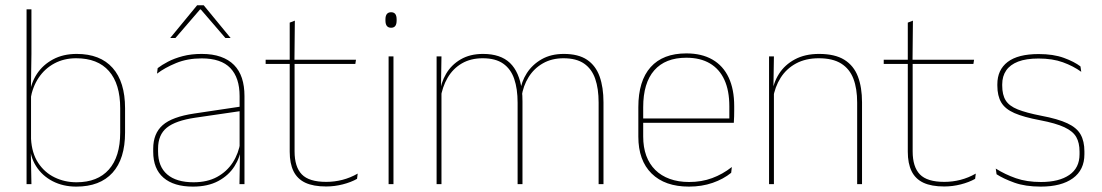

<svg xmlns="http://www.w3.org/2000/svg" viewBox="-20 -700 4188 730"><path d="M270 9.5Q220 9.5 180.2 -11Q140.5 -31.5 117 -68.5Q93.5 -105.5 93 -155.5H87L98 -172Q101 -117.5 125.2 -80.8Q149.5 -44 187.8 -25.5Q226 -7 271 -7Q351 -7 394 -55.5Q437 -104 437 -196V-288.5Q437 -381 394.2 -429.8Q351.5 -478.5 269.5 -478.5Q223.5 -478.5 187 -459Q150.5 -439.5 127 -404.5Q103.5 -369.5 96 -323L87 -341.5H92.5Q97.5 -384 120.2 -418.8Q143 -453.5 181.5 -474.2Q220 -495 271.5 -495Q361 -495 408.2 -441.8Q455.5 -388.5 455.5 -288.5V-196Q455.5 -96 407.8 -43.2Q360 9.5 270 9.5ZM81 0V-664.5H99.5V-494.5L97.5 -356L98 -346.5V-138L97 -130.5L99.5 0Z M890.5 0 892.5 -128 891 -131.5V-292V-334.5Q891 -404.5 855.8 -441.2Q820.5 -478 747 -478Q692.5 -478 649.5 -460.2Q606.5 -442.5 577 -420L579.5 -441Q595 -453 618.8 -465.5Q642.5 -478 674.8 -486.5Q707 -495 747 -495Q788.5 -495 819 -484.2Q849.5 -473.5 869.8 -453Q890 -432.5 899.8 -402.8Q909.5 -373 909.5 -335V0ZM713.5 9.5Q641 9.5 601.8 -24.2Q562.5 -58 562.5 -123V-134.5Q562.5 -192.5 598.5 -224.2Q634.5 -256 719 -268.5L900 -295.5L900.5 -278.5L722.5 -252.5Q647.5 -241.5 614.2 -214.5Q581 -187.5 581 -135.5V-124Q581 -66.5 615.8 -36.8Q650.5 -7 716 -7Q768 -7 805.2 -27.2Q842.5 -47.5 865 -82.2Q887.5 -117 894 -160.5L903.5 -142H897.5Q893.5 -102.5 871.5 -67.8Q849.5 -33 810 -11.8Q770.5 9.5 713.5 9.5ZM729.5 -680H754.5L856.5 -556V-555.5H837L743.5 -664H740.5L647 -555.5H627.5V-556Z M1220 9Q1171.5 9 1141 -5.2Q1110.5 -19.5 1096 -49Q1081.5 -78.5 1081.5 -123V-462.5H1100V-124.5Q1100 -65.5 1127.5 -37Q1155 -8.5 1220.5 -8.5Q1251.5 -8.5 1281.8 -16.2Q1312 -24 1340 -40L1337.5 -20Q1314.5 -7 1283.2 1Q1252 9 1220 9ZM990 -457V-473H1333.5L1331 -457ZM1081.5 -468V-614L1101 -621.5L1099.5 -468Z M1457.5 0V-485.5H1476V0ZM1467 -594.5Q1456.5 -594.5 1451 -601.2Q1445.5 -608 1445.5 -622V-626.5Q1445.5 -640 1451 -646.8Q1456.5 -653.5 1467 -653.5Q1477.5 -653.5 1482.8 -646.8Q1488 -640 1488 -626.5V-622Q1488 -608 1482.8 -601.2Q1477.5 -594.5 1467 -594.5Z M2256 0V-310Q2256 -363 2243 -400.5Q2230 -438 2200.8 -458.2Q2171.5 -478.5 2122.5 -478.5Q2078 -478.5 2044.2 -459.2Q2010.5 -440 1989.8 -406.8Q1969 -373.5 1963 -331.5L1952.5 -351.5H1957.5Q1962 -389 1983 -421.8Q2004 -454.5 2039.5 -474.8Q2075 -495 2123.5 -495Q2179 -495 2212 -472.8Q2245 -450.5 2259.8 -409.2Q2274.5 -368 2274.5 -311V0ZM1640 0V-485.5H1658.5L1656.5 -357.5H1658.5V0ZM1948 0V-309.5Q1948 -362.5 1935 -400.2Q1922 -438 1893 -458.2Q1864 -478.5 1815.5 -478.5Q1769.5 -478.5 1735.8 -458.8Q1702 -439 1681.8 -404.2Q1661.5 -369.5 1655 -325L1644.5 -344H1651.5Q1656 -385 1676 -419.2Q1696 -453.5 1731.5 -474.2Q1767 -495 1816.5 -495Q1883 -495 1918.8 -460.8Q1954.5 -426.5 1964 -358Q1965.5 -346.5 1966 -336Q1966.5 -325.5 1966.5 -314V0Z M2599.5 9.5Q2508 9.5 2457.5 -40.2Q2407 -90 2407 -180.5V-292.5Q2407 -392.5 2453.8 -444.8Q2500.5 -497 2589.5 -497Q2648 -497 2688.8 -473.5Q2729.5 -450 2750.5 -405.2Q2771.5 -360.5 2771.5 -296.5V-279.5Q2771.5 -268.5 2771.2 -257.5Q2771 -246.5 2770 -233H2753Q2753 -250.5 2753 -266.5Q2753 -282.5 2753 -296Q2753 -355.5 2734.2 -396.5Q2715.5 -437.5 2679 -459Q2642.5 -480.5 2589.5 -480.5Q2509.5 -480.5 2467.5 -432.5Q2425.5 -384.5 2425.5 -292.5V-243.5V-239.5V-181Q2425.5 -140 2437.2 -108Q2449 -76 2471.5 -53.8Q2494 -31.5 2526.5 -19.8Q2559 -8 2600 -8Q2647.5 -8 2687.5 -22.8Q2727.5 -37.5 2762.5 -65L2760 -43Q2730.5 -19 2689.5 -4.8Q2648.5 9.5 2599.5 9.5ZM2415.5 -233V-249.5H2763.5V-233Z M3239 0V-310Q3239 -363 3224.8 -400.5Q3210.5 -438 3178.5 -458.2Q3146.5 -478.5 3093 -478.5Q3043.5 -478.5 3006.8 -458.8Q2970 -439 2948 -404.2Q2926 -369.5 2919 -325L2910 -344H2915.5Q2920 -385 2941.8 -419.2Q2963.5 -453.5 3002 -474.2Q3040.5 -495 3094 -495Q3154.5 -495 3190.2 -472.8Q3226 -450.5 3241.8 -409.2Q3257.5 -368 3257.5 -311V0ZM2904 0V-485.5H2922.5L2920.5 -358.5H2922.5V0Z M3570 9Q3521.5 9 3491 -5.2Q3460.5 -19.5 3446 -49Q3431.5 -78.5 3431.5 -123V-462.5H3450V-124.5Q3450 -65.5 3477.5 -37Q3505 -8.5 3570.5 -8.5Q3601.5 -8.5 3631.8 -16.2Q3662 -24 3690 -40L3687.5 -20Q3664.5 -7 3633.2 1Q3602 9 3570 9ZM3340 -457V-473H3683.5L3681 -457ZM3431.5 -468V-614L3451 -621.5L3449.5 -468Z M3937 9.5Q3878.5 9.5 3836.8 -5.5Q3795 -20.5 3769 -37.5L3766 -59Q3801 -37 3842.2 -22.5Q3883.5 -8 3938 -8Q4006.5 -8 4045.5 -34.8Q4084.5 -61.5 4084.5 -113.5V-123.5Q4084.5 -157 4072 -179Q4059.5 -201 4027 -216.2Q3994.5 -231.5 3934 -243Q3872.5 -254.5 3837 -270Q3801.5 -285.5 3786.8 -310.5Q3772 -335.5 3772 -374.5V-379.5Q3772 -434.5 3811.2 -464.5Q3850.5 -494.5 3929 -494.5Q3985 -494.5 4024.8 -480Q4064.5 -465.5 4088 -447.5L4091 -427Q4060.5 -449 4021.2 -463.2Q3982 -477.5 3928.5 -477.5Q3881.5 -477.5 3851 -465.8Q3820.5 -454 3805.5 -432Q3790.5 -410 3790.5 -379.5V-374.5Q3790.5 -339.5 3803.8 -318.2Q3817 -297 3849.5 -284Q3882 -271 3938.5 -260Q4002.5 -248 4038.2 -231.2Q4074 -214.5 4088.5 -188.8Q4103 -163 4103 -124.5V-113.5Q4103 -54 4059.2 -22.2Q4015.5 9.5 3937 9.5Z"/></svg>

Font: Anek Bangla Medium Thin
Style: Regular
Weight: 250
Version: Version 1.003